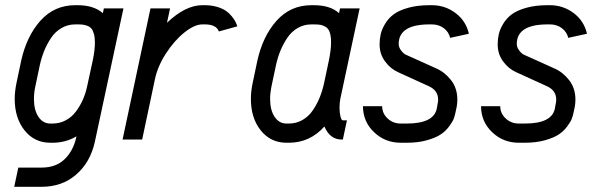

<svg xmlns="http://www.w3.org/2000/svg" viewBox="-20 -532 2291 732"><path d="M341.8 -370.1Q341.8 -389.2 338.1 -402.3Q334.5 -415.5 328.9 -422.6Q323.2 -429.7 313.7 -433.3Q304.2 -437 296.1 -438Q288.1 -439 275.9 -439H267.1Q238.3 -439 214.4 -425Q190.4 -411.1 174.6 -387.2Q158.7 -363.3 148.4 -337.9Q138.2 -312.5 131.8 -283.7L114.3 -200.7Q109.4 -176.8 109.4 -154.8Q109.4 -112.3 126.5 -86.7Q143.6 -61 171.9 -61H180.7Q207.5 -61 230.5 -73.2Q253.4 -85.4 269 -106.2Q284.7 -127 295.4 -150.9Q306.2 -174.8 312 -202.1L334 -303.2Q341.8 -340.8 341.8 -370.1ZM267.1 -512.2H275.9Q337.4 -512.2 372.1 -481.9L376 -500H450.7L341.8 7.8Q324.7 86.4 270.8 133.3Q216.8 180.2 138.7 180.2H34.2L49.8 106.9H138.7Q193.8 106.9 226.8 74.5Q259.8 42 270.5 -7.8L271.5 -12.2Q230.5 12.2 180.7 12.2H171.9Q111.3 12.2 73.7 -34.9Q36.1 -82 36.1 -154.8Q36.1 -183.6 43 -216.3L60.5 -299.3Q81.1 -393.6 134 -452.9Q187 -512.2 267.1 -512.2Z M814.5 -412.1Q804.7 -439 760.3 -439H751.5Q721.7 -439 683.3 -408.4Q645 -377.9 613 -328.6Q581.1 -279.3 570.8 -230.5L522 0H447.3L553.7 -500H628.4L616.7 -445.3Q687 -512.2 751.5 -512.2H760.3Q786.1 -512.2 807.4 -505.9Q828.6 -499.5 841.3 -490.7Q854 -481.9 863.8 -469.7Q873.5 -457.5 877.7 -449.2Q881.8 -440.9 884.8 -431.6Z M1242.2 -370.1Q1242.2 -393.6 1237.3 -408.2Q1232.4 -422.9 1222.2 -429.2Q1211.9 -435.5 1202.1 -437.3Q1192.4 -439 1176.3 -439H1167.5Q1138.7 -439 1114.7 -425Q1090.8 -411.1 1075 -387.2Q1059.1 -363.3 1048.8 -337.9Q1038.6 -312.5 1032.2 -283.7L1014.6 -200.7Q1009.8 -176.8 1009.8 -154.8Q1009.8 -112.3 1026.9 -86.7Q1043.9 -61 1072.3 -61H1081.1Q1109.9 -61 1133.5 -74.7Q1157.2 -88.4 1173.1 -112.1Q1189 -135.7 1199.2 -161.4Q1209.5 -187 1215.8 -216.3L1233.4 -299.3Q1242.2 -341.3 1242.2 -370.1ZM1167.5 -512.2H1176.3Q1239.3 -512.2 1272.5 -481.9L1276.4 -500H1351.1L1277.8 -156.7Q1274.4 -141.1 1274.4 -122.1Q1274.4 -102.1 1278.1 -87.6Q1281.7 -73.2 1287.1 -73.2H1302.7L1287.1 0H1282.7Q1237.8 0 1216.8 -49.8Q1161.6 12.2 1081.1 12.2H1072.3Q1011.7 12.2 974.1 -34.9Q936.5 -82 936.5 -154.8Q936.5 -183.6 943.4 -216.3L960.9 -299.3Q981.4 -393.6 1034.4 -452.9Q1087.4 -512.2 1167.5 -512.2Z M1626.5 -439H1617.7Q1500 -439 1500 -364.3Q1500 -351.6 1509.3 -339.4Q1518.6 -327.1 1527.8 -323.2L1643.6 -271Q1675.3 -257.3 1699.5 -226.6Q1723.6 -195.8 1723.6 -152.3Q1723.6 -138.7 1721.2 -125L1716.3 -102.1Q1713.9 -89.8 1709.5 -78.6Q1705.1 -67.4 1691.9 -49.6Q1678.7 -31.7 1659.9 -19.3Q1641.1 -6.8 1607.7 2.7Q1574.2 12.2 1531.2 12.2H1507.8Q1448.2 12.2 1406 -28.1Q1363.8 -68.4 1363.8 -127H1437Q1437 -99.6 1457.8 -80.3Q1478.5 -61 1507.8 -61H1531.2Q1632.3 -61 1645 -116.7L1648.9 -138.7Q1650.4 -146.5 1650.4 -152.3Q1650.4 -187.5 1614.3 -203.6L1497.6 -256.8Q1468.3 -270 1447.8 -298.1Q1427.2 -326.2 1427.2 -362.8Q1427.2 -382.8 1431.4 -401.4Q1435.5 -419.9 1448 -440.9Q1460.4 -461.9 1480.5 -477.1Q1500.5 -492.2 1535.9 -502.2Q1571.3 -512.2 1617.7 -512.2H1626.5Q1676.8 -512.2 1716.8 -482.2Q1756.8 -452.1 1767.6 -403.3L1696.3 -387.7Q1690.9 -410.2 1671.9 -424.6Q1652.8 -439 1626.5 -439Z M2076.7 -439H2067.9Q1950.2 -439 1950.2 -364.3Q1950.2 -351.6 1959.5 -339.4Q1968.8 -327.1 1978 -323.2L2093.8 -271Q2125.5 -257.3 2149.7 -226.6Q2173.8 -195.8 2173.8 -152.3Q2173.8 -138.7 2171.4 -125L2166.5 -102.1Q2164.1 -89.8 2159.7 -78.6Q2155.3 -67.4 2142.1 -49.6Q2128.9 -31.7 2110.1 -19.3Q2091.3 -6.8 2057.9 2.7Q2024.4 12.2 1981.4 12.2H1958Q1898.4 12.2 1856.2 -28.1Q1814 -68.4 1814 -127H1887.2Q1887.2 -99.6 1908 -80.3Q1928.7 -61 1958 -61H1981.4Q2082.5 -61 2095.2 -116.7L2099.1 -138.7Q2100.6 -146.5 2100.6 -152.3Q2100.6 -187.5 2064.5 -203.6L1947.8 -256.8Q1918.5 -270 1897.9 -298.1Q1877.4 -326.2 1877.4 -362.8Q1877.4 -382.8 1881.6 -401.4Q1885.7 -419.9 1898.2 -440.9Q1910.6 -461.9 1930.7 -477.1Q1950.7 -492.2 1986.1 -502.2Q2021.5 -512.2 2067.9 -512.2H2076.7Q2127 -512.2 2167 -482.2Q2207 -452.1 2217.8 -403.3L2146.5 -387.7Q2141.1 -410.2 2122.1 -424.6Q2103 -439 2076.7 -439Z"/></svg>

Font: Anka/Coder Narrow
Style: Italic
Weight: 400
Width: 3
Italic angle: -12°
Monospace: yes
Version: Version 001.100